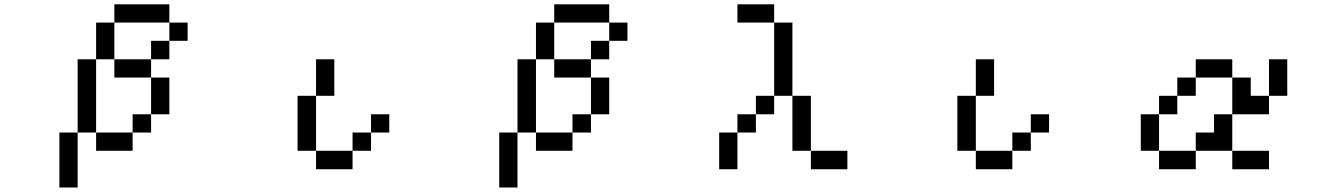

<svg xmlns="http://www.w3.org/2000/svg" viewBox="-20 -712 6040 873"><path d="M750 -526.4V-609.4H833V-526.4ZM750 -526.4V-442.4H667V-526.4ZM667 -192.4V-359.4H750V-192.4ZM667 -192.4V-109.4H583V-192.4ZM750 -609.4H500V-692.4H750ZM667 -359.4H500V-442.4H667ZM500 -442.4H417V-609.4H500ZM583 -109.4V-26.4H417V-109.4ZM417 -109.4H333V-442.4H417ZM333 -109.4V140.6H250V-109.4Z M1333 -26.4V-276.4H1417V-442.4H1500V-276.4H1417V-26.4H1583V-109.4H1667V-192.4H1750V-109.4H1667V-26.4H1583V57.6H1417V-26.4Z M2750 -526.4V-609.4H2833V-526.4ZM2750 -526.4V-442.4H2667V-526.4ZM2667 -192.4V-359.4H2750V-192.4ZM2667 -192.4V-109.4H2583V-192.4ZM2750 -609.4H2500V-692.4H2750ZM2667 -359.4H2500V-442.4H2667ZM2500 -442.4H2417V-609.4H2500ZM2583 -109.4V-26.4H2417V-109.4ZM2417 -109.4H2333V-442.4H2417ZM2333 -109.4V140.6H2250V-109.4Z M3333 -609.4V-692.4H3500V-609.4ZM3250 57.6V-109.4H3333V-192.4H3417V-276.4H3500V-192.4H3417V-109.4H3333V57.6ZM3500 -276.4V-609.4H3583V-276.4ZM3667 -26.4H3583V-276.4H3667ZM3667 -26.4H3833V57.6H3667Z M4333 -26.4V-276.4H4417V-442.4H4500V-276.4H4417V-26.4H4583V-109.4H4667V-192.4H4750V-109.4H4667V-26.4H4583V57.6H4417V-26.4Z M5167 -26.4V-192.4H5250V-276.4H5333V-359.4H5417V-442.4H5583V-359.4H5667V-276.4H5750V-442.4H5833V-276.4H5750V-192.4H5583V-359.4H5417V-276.4H5333V-192.4H5250V-26.4H5417V-109.4H5500V-192.4H5583V-26.4H5417V57.6H5250V-26.4ZM5583 -26.4H5750V57.6H5583Z"/></svg>

Font: KH Dot Kodenmachou 12
Style: Regular
Weight: 400
Designer: Original version for X68000 by Keitarou Hiraki (http://hp.vector.co.jp/authors/VA000874/) / TrueType conversion by Homem
Version: Version 1.00.20150527